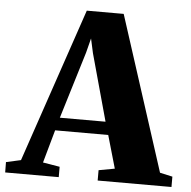

<svg xmlns="http://www.w3.org/2000/svg" viewBox="-95 -797 845 850"><g transform="rotate(5 328.0 -372.5)"><path d="M24 -60.5 256.5 -745H420.5L642 -58.5L698 -46V0H370V-46L441 -59L399 -205H163L122 -58.5L197 -46V0H-41L-41.5 -46ZM382 -262.5 300 -560 286 -624 269.5 -559.5 179 -262.5Z"/></g></svg>

Font: Merriweather 72pt Black
Style: Regular
Weight: 900
Version: Version 2.100